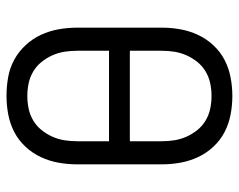

<svg xmlns="http://www.w3.org/2000/svg" viewBox="-92 -630 734 590"><g transform="rotate(-90 275.0 -335.0)"><path d="M275 12Q246 12 217.5 6.5Q189 1 164 -12Q139 -25 119 -46.5Q99 -68 87 -94Q75 -120 70 -148Q65 -176 65 -205V-465Q65 -494 70 -522Q75 -550 87 -576Q99 -602 119 -623.5Q139 -645 164 -658Q189 -671 217.5 -676.5Q246 -682 275 -682Q304 -682 332.5 -677Q361 -672 386 -658.5Q411 -645 431 -623.5Q451 -602 463 -576Q475 -550 480 -522Q485 -494 485 -465V-205Q485 -176 480 -148Q475 -120 463 -94Q451 -68 431 -46.5Q411 -25 386 -12Q361 1 332.5 6.5Q304 12 275 12ZM136 -367H414V-465Q414 -485 411 -504Q408 -523 400 -541Q392 -559 379.5 -574.5Q367 -590 350 -600Q333 -610 314 -614Q295 -618 275 -618Q255 -618 236 -614Q217 -610 200 -600Q183 -590 170.5 -574.5Q158 -559 150 -541Q142 -523 139 -504Q136 -485 136 -465ZM275 -52Q295 -52 314 -56Q333 -60 350 -70Q367 -80 379.5 -95.5Q392 -111 400 -129Q408 -147 411 -166Q414 -185 414 -205V-303H136V-205Q136 -185 139 -166Q142 -147 150 -129Q158 -111 170.5 -95.5Q183 -80 200 -70Q217 -60 236 -56Q255 -52 275 -52Z"/></g></svg>

Font: Lode
Style: Regular
Weight: 400
Monospace: yes
Designer: Belleve Invis
Foundry: Belleve Invis
Version: Version 29.2.0; ttfautohint (v1.8.3)